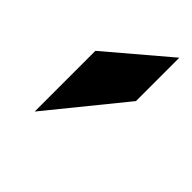

<svg xmlns="http://www.w3.org/2000/svg" viewBox="-23 -867 435 435"><g transform="rotate(-45 194.5 -650.0)"><path d="M265.5 -723H71L250 -577.5H389Z"/></g></svg>

Font: Public Sans Black
Style: Italic
Weight: 900
Italic angle: -8°
Designer: The Public Sans project authors (U.S. Web Design System). Libre Franklin designed by Pablo Impallari and Rodrigo Fuenzal
Version: Version 1.007; ttfautohint (v1.8.1) -l 8 -r 50 -G 200 -x 14 